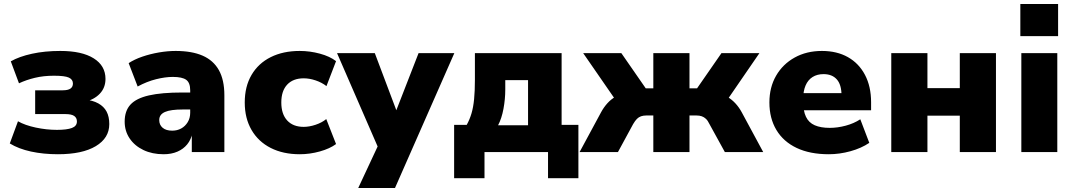

<svg xmlns="http://www.w3.org/2000/svg" viewBox="-20 -761 5376 961"><path d="M270 11Q197 11 135 -2.5Q73 -16 29 -43L70 -154Q105 -134 159 -122.5Q213 -111 265 -111Q315 -111 340 -120.5Q365 -130 365 -153Q365 -171 351.5 -180.5Q338 -190 307 -190H156V-309H294Q320 -309 332.5 -317.5Q345 -326 345 -343Q345 -363 325 -372.5Q305 -382 250 -382Q198 -382 154.5 -371.5Q111 -361 75 -344L34 -454Q76 -478 140 -492Q204 -506 282 -506Q390 -506 449 -469Q508 -432 508 -366Q508 -322 479.5 -292Q451 -262 403 -251V-263Q444 -259 472 -243.5Q500 -228 513.5 -202.5Q527 -177 527 -140Q527 -70 459.5 -29.5Q392 11 270 11Z M799 11Q742 11 698 -10Q654 -31 629 -68Q604 -105 604 -152Q604 -206 633 -237.5Q662 -269 725.5 -283.5Q789 -298 893 -298H950V-213H895Q865 -213 842.5 -210Q820 -207 805.5 -200.5Q791 -194 784 -184Q777 -174 777 -160Q777 -136 794 -121.5Q811 -107 842 -107Q867 -107 887 -118Q907 -129 919.5 -149.5Q932 -170 932 -197V-309Q932 -347 912 -361.5Q892 -376 845 -376Q807 -376 761 -364.5Q715 -353 669 -328L624 -445Q653 -464 692.5 -477.5Q732 -491 775.5 -498.5Q819 -506 859 -506Q940 -506 994 -482.5Q1048 -459 1075.5 -410Q1103 -361 1103 -284V0H940V-94H943Q936 -62 917 -38.5Q898 -15 868 -2Q838 11 799 11Z M1480 11Q1397 11 1335 -20.5Q1273 -52 1239 -110.5Q1205 -169 1205 -248Q1205 -328 1239 -386Q1273 -444 1335 -475Q1397 -506 1480 -506Q1531 -506 1581 -492.5Q1631 -479 1662 -455L1614 -330Q1591 -348 1560 -358.5Q1529 -369 1500 -369Q1447 -369 1417.5 -337.5Q1388 -306 1388 -248Q1388 -190 1417.5 -158Q1447 -126 1500 -126Q1528 -126 1559.5 -136.5Q1591 -147 1613 -165L1662 -40Q1631 -17 1581 -3Q1531 11 1480 11Z M1773 180 1887 -64V11L1667 -495H1856L1977 -174H1950L2075 -495H2254L1957 180Z M2253 131V-136H2316Q2331 -163 2340 -193.5Q2349 -224 2353 -265Q2357 -306 2357 -361V-495H2791V-136H2875V131H2723V0H2405V131ZM2473 -134H2623V-360H2509V-313Q2509 -265 2500 -216.5Q2491 -168 2473 -134Z M2881 0 2989 -200Q3002 -224 3020 -244Q3038 -264 3060 -276.5Q3082 -289 3109 -292L3078 -236L2899 -495H3090L3212 -319H3250V-495H3431V-319H3469L3591 -495H3781L3603 -236L3572 -292Q3599 -289 3621 -276Q3643 -263 3661 -243.5Q3679 -224 3692 -200L3800 0H3608L3531 -140Q3523 -157 3513.5 -166Q3504 -175 3492.5 -179Q3481 -183 3466 -183H3431V0H3250V-183H3215Q3200 -183 3188.5 -179Q3177 -175 3168 -166Q3159 -157 3149 -140L3073 0Z M4128 11Q4034 11 3967.5 -20.5Q3901 -52 3866 -110.5Q3831 -169 3831 -248Q3831 -324 3864.5 -382Q3898 -440 3957.5 -473Q4017 -506 4094 -506Q4169 -506 4224 -475Q4279 -444 4309.5 -386Q4340 -328 4340 -249V-209H3981V-295H4207L4192 -283Q4192 -337 4168.5 -363.5Q4145 -390 4102 -390Q4070 -390 4047 -375.5Q4024 -361 4012 -333Q4000 -305 4000 -264V-253Q4000 -206 4014 -176.5Q4028 -147 4058 -134Q4088 -121 4133 -121Q4172 -121 4213 -132Q4254 -143 4286 -164L4331 -46Q4291 -19 4236.5 -4Q4182 11 4128 11Z M4441 0V-495H4622V-320H4784V-495H4965V0H4784V-182H4622V0Z M5087 -580V-741H5276V-580ZM5092 0V-495H5272V0Z"/></svg>

Font: Nunito Sans 11pt Black
Style: Regular
Weight: 900
Version: Version 3.101;gftools[0.9.27]